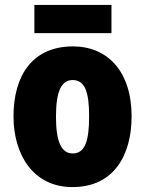

<svg xmlns="http://www.w3.org/2000/svg" viewBox="-20 -752 592 782"><path d="M434 -732H120V-617H434ZM516 -278C516 -460 419 -563 277 -563C112 -563 35 -444 35 -278C35 -120 117 10 275 10C446 10 516 -123 516 -278ZM208 -277C208 -378 229 -426 276 -426C326 -426 343 -377 343 -278C343 -178 326 -127 276 -127C228 -127 208 -179 208 -277Z"/></svg>

Font: Noto Sans Sinhala UI Condensed Black
Style: Regular
Weight: 900
Width: 3
Designer: Jelle Bosma - Monotype Design Team
Foundry: Monotype Imaging Inc.
Version: Version 2.006